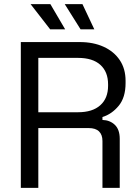

<svg xmlns="http://www.w3.org/2000/svg" viewBox="-20 -902 671 922"><path d="M80 0V-700H363Q428 -700 477.5 -677.5Q527 -655 555 -613.5Q583 -572 583 -514V-503Q583 -434 550 -394Q517 -354 472 -340V-326Q508 -325 531.5 -302.5Q555 -280 555 -235V0H472V-225Q472 -255 455.5 -271Q439 -287 406 -287H164V0ZM164 -363H355Q424 -363 461.5 -396.5Q499 -430 499 -490V-497Q499 -557 462 -590.5Q425 -624 355 -624H164ZM221 -761 127 -882H222L293 -761ZM367 -761 291 -882H376L433 -761Z"/></svg>

Font: Space Grotesk
Style: Regular
Weight: 400
Designer: Florian Karsten
Foundry: Florian Karsten
Version: Version 2.000